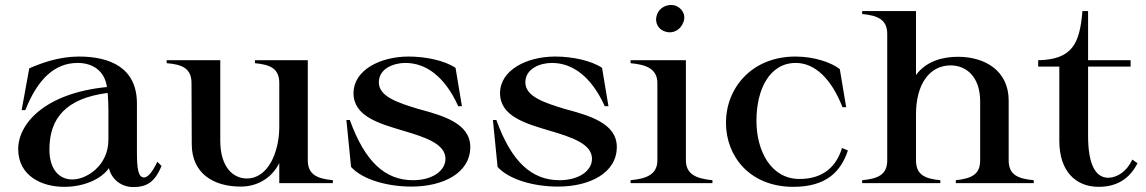

<svg xmlns="http://www.w3.org/2000/svg" viewBox="-20 -745 4661 781"><path d="M241 15C323 15 392 -17 423 -61C435 -12 477 16 522 16C573 16 609 -1 637 -70L620 -87C600 -45 581 -23 566 -23C542 -24 537 -58 537 -127V-324C537 -470 427 -515 301 -515C219 -515 147 -488 99 -467L68 -297H83C133 -423 202 -489 296 -489C358 -489 406 -456 415 -391C160 -366 54 -240 54 -139C54 -30 149 15 241 15ZM274 -15C224 -15 181 -52 181 -137C181 -264 248 -345 418 -367C420 -347 421 -313 421 -296V-177C421 -68 328 -14 274 -15Z M959 14C1040 14 1093 -34 1116 -82V0H1334V-12C1270 -18 1232 -35 1232 -93V-500H1017V-488C1080 -482 1116 -466 1116 -407V-226C1115 -126 1071 -19 984 -19C929 -19 876 -64 876 -173V-500H658V-488C722 -483 759 -466 759 -407L760 -159C760 -39 849 14 959 14Z M1654 14C1782 14 1893 -41 1893 -147C1893 -244 1781 -275 1681 -302C1599 -327 1521 -352 1521 -410C1521 -466 1581 -489 1629 -489C1710 -489 1788 -437 1844 -313H1859L1833 -469C1790 -498 1714 -515 1642 -515C1527 -515 1418 -460 1418 -366C1418 -271 1524 -242 1621 -213C1709 -187 1792 -160 1792 -99C1792 -51 1740 -12 1660 -12C1548 -12 1465 -85 1403 -257H1389L1408 -66C1455 -14 1556 14 1654 14Z M2250 14C2378 14 2489 -41 2489 -147C2489 -244 2377 -275 2277 -302C2195 -327 2117 -352 2117 -410C2117 -466 2177 -489 2225 -489C2306 -489 2384 -437 2440 -313H2455L2429 -469C2386 -498 2310 -515 2238 -515C2123 -515 2014 -460 2014 -366C2014 -271 2120 -242 2217 -213C2305 -187 2388 -160 2388 -99C2388 -51 2336 -12 2256 -12C2144 -12 2061 -85 1999 -257H1985L2004 -66C2051 -14 2152 14 2250 14Z M2545 -12V0H2878V-12C2816 -18 2770 -34 2770 -93V-500H2545V-488C2609 -482 2654 -465 2654 -407V-93C2654 -34 2608 -18 2545 -12ZM2760 -655C2772 -687 2752 -714 2725 -723C2696 -730 2662 -716 2652 -684C2641 -651 2660 -623 2688 -616C2716 -607 2748 -622 2760 -655Z M3207 15C3339 15 3400 -45 3429 -133L3405 -143C3383 -71 3332 -17 3232 -17C3118 -17 3057 -128 3057 -254C3057 -381 3110 -489 3217 -489C3292 -489 3360 -429 3407 -309H3422L3396 -464C3363 -490 3293 -515 3216 -515C3037 -515 2933 -386 2933 -246C2933 -107 3032 15 3207 15Z M3487 -12V0H3805V-12C3742 -18 3706 -34 3706 -93V-280C3706 -404 3762 -479 3847 -479C3911 -479 3967 -432 3967 -333V-93C3967 -35 3932 -19 3868 -12V0H4185V-12C4120 -18 4083 -34 4083 -93V-336C4083 -457 3987 -514 3877 -514C3817 -514 3749 -498 3706 -440V-700H3487V-688C3551 -682 3589 -665 3589 -607V-93C3589 -34 3551 -18 3487 -12Z M4203 -474H4289V-172C4289 -48 4356 15 4449 15C4521 15 4574 -16 4607 -81L4586 -96C4564 -48 4524 -22 4488 -22C4438 -22 4406 -73 4406 -192V-474H4579V-500H4406V-700H4383C4372 -567 4342 -503 4203 -500Z"/></svg>

Font: Sprat Medium
Style: Regular
Weight: 500
Designer: Ethan Nakache
Foundry: Collletttivo
Version: Version 2.000;Glyphs 3.2 (3217)